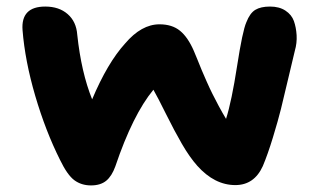

<svg xmlns="http://www.w3.org/2000/svg" viewBox="-20 -667 978 586"><path d="M698.2 -102.1Q634.8 -102.1 582 -161.1Q558.6 -187.5 535.4 -227.5Q512.2 -267.6 486.8 -318.8Q461.4 -370.1 448.2 -393.1Q385.3 -316.9 332 -159.2Q321.3 -129.4 304 -115.2Q286.6 -101.1 257.8 -101.1Q228.5 -101.1 207 -116.9Q185.5 -132.8 163.1 -179.2Q119.1 -267.1 87.6 -374.3Q56.2 -481.4 48.8 -575.2Q43.5 -647 118.2 -647Q160.2 -647 186.5 -624Q212.9 -601.1 215.8 -561Q228 -446.3 261.2 -363.8Q308.1 -475.1 361.8 -534.2Q411.6 -592.8 466.8 -592.8Q505.4 -592.8 529.5 -573Q553.7 -553.2 571.8 -511.2Q572.8 -509.3 582.5 -485.4Q592.3 -461.4 595.9 -452.4Q599.6 -443.4 610.1 -419.7Q620.6 -396 628.2 -380.9Q635.7 -365.7 647.2 -344.2Q658.7 -322.8 669.9 -304.2Q687 -357.9 703.6 -465.3Q720.2 -572.8 731.9 -599.1Q742.7 -627 759.3 -637Q775.9 -647 804.2 -647Q832.5 -647 851.3 -634.5Q870.1 -622.1 877 -602.8Q883.8 -583.5 885.3 -559.6Q886.7 -535.6 879.9 -512.2Q875.5 -494.6 860.8 -431.9Q846.2 -369.1 837.4 -334Q828.6 -298.8 813 -247.6Q797.4 -196.3 782.2 -160.2Q755.9 -102.1 698.2 -102.1Z"/></svg>

Font: Shantell Sans Irregular Bouncy
Style: Bold
Weight: 700
Designer: Stephen Nixon, Anya Danilova, Shantell Martin
Foundry: Arrow Type
Version: Version 1.006;[9816181b4]